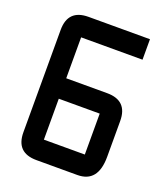

<svg xmlns="http://www.w3.org/2000/svg" viewBox="-128 -772 744 861"><g transform="rotate(20 244.0 -342.0)"><path d="M146.5 -683.6H439.5V-585.9H146.5V-390.6H341.8Q439.5 -390.6 439.5 -293V-122.1Q439.5 0 341.8 0H146.5Q48.8 0 48.8 -97.7V-585.9Q48.8 -683.6 146.5 -683.6ZM341.8 -293H146.5V-97.7H341.8Z"/></g></svg>

Font: BabelStone Runic Beorhtnoth
Style: Regular
Weight: 400
Designer: Andrew West
Foundry: BabelStone
Version: Version 7.004;November 9, 2023